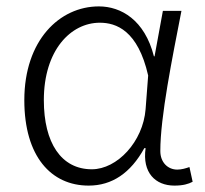

<svg xmlns="http://www.w3.org/2000/svg" viewBox="-20 -567 642 600"><path d="M257 13C330 13 388 -26 431 -104H435C424 -27 466 13 525 13C552 13 569 8 582 1L572 -45C561 -41 547 -37 534 -37C505 -37 481 -59 481 -95C481 -202 518 -384 547 -533H489L463 -391H461C432 -505 358 -547 289 -547C166 -547 56 -441 56 -254C56 -78 140 13 257 13ZM267 -38C171 -38 117 -121 117 -254C117 -410 201 -496 292 -496C343 -496 411 -472 443 -331L435 -226C427 -124 346 -38 267 -38Z"/></svg>

Font: Spoqa Han Sans Neo Light
Style: Regular
Weight: 300
Designer: [Spoqa Han Sans Neo] Dong-huui Kim ___ Younghwa Kang ___ Yujin Lee ___ [Noto Sans] Ryoko NISHIZUKA ____ (kana & ideograp
Foundry: Spoqa (http://www.spoqa-han-sans.com)
Version: Version 1.100;hotconv 1.0.109;makeotfexe 2.5.65596